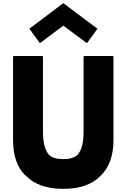

<svg xmlns="http://www.w3.org/2000/svg" viewBox="-20 -1178 805 1220"><path d="M511 -818V-343C511 -271 499 -224 474 -196V-195C452 -175 422 -167 382 -167C343 -167 313 -174 290 -195V-196C266 -224 253 -271 253 -343V-818L249 -822H67L63 -818V-288C63 -191 88 -118 137 -67H138L147 -59C199 -6 277 22 382 22C487 22 565 -6 617 -59L624 -66C674 -116 701 -190 701 -288V-818L697 -822H515ZM167 -995 231 -907 234 -904 382 -1015 532 -904 535 -907 599 -995 596 -998 382 -1158 170 -998Z"/></svg>

Font: Hussar Woodtype
Style: Bd
Weight: 900
Foundry: Cannot Into Space Fonts
Version: Version 1.07